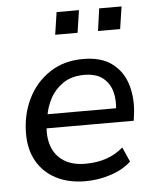

<svg xmlns="http://www.w3.org/2000/svg" viewBox="-52 -743 638 795"><g transform="rotate(-5 267.5 -345.0)"><path d="M272 9Q202 9 150.5 -17.5Q99 -44 71 -92.5Q43 -141 43 -207Q43 -287 75 -352.5Q107 -418 166 -457Q225 -496 305 -496Q382 -496 427 -461Q472 -426 488 -368.5Q504 -311 495 -246L492 -223H114L122 -281H440L422 -267Q429 -313 419 -349.5Q409 -386 381 -408Q353 -430 304 -430Q252 -430 217 -406.5Q182 -383 162.5 -347Q143 -311 137 -270L132 -245Q124 -190 138.5 -149Q153 -108 188.5 -85.5Q224 -63 278 -63Q324 -63 363.5 -76Q403 -89 435 -117L462 -56Q429 -25 377.5 -8Q326 9 272 9ZM377 -606 390 -699H483L469 -606ZM199 -606 213 -699H306L292 -606Z"/></g></svg>

Font: Nunito Sans 12pt Medium
Style: Italic
Weight: 500
Italic angle: -9°
Designer: Vernon Adams
Foundry: Vernon Adams
Version: Version 3.101;gftools[0.9.27]